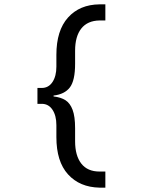

<svg xmlns="http://www.w3.org/2000/svg" viewBox="-20 -732 656 882"><path d="M239 -102V-157Q239 -201 221 -228Q203 -255 172 -255H152V-328H172Q203 -328 221 -355Q239 -382 239 -426V-480Q239 -592 292.5 -651.5Q346 -711 437 -712H464V-638H437Q382 -637 353.5 -601Q325 -565 325 -499V-439Q325 -362 301 -330.5Q277 -299 226 -293V-289Q260 -285 281 -271.5Q302 -258 313.5 -227.5Q325 -197 325 -143V-83Q325 -17 353.5 19.5Q382 56 437 56H464V130H437Q346 128 292.5 69Q239 10 239 -102Z"/></svg>

Font: Overpass Mono
Style: Regular
Weight: 400
Monospace: yes
Designer: Delve Withrington, Dave Bailey
Foundry: Delve Fonts
Version: Version 1.000;DELV;Overpass